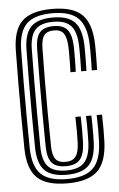

<svg xmlns="http://www.w3.org/2000/svg" viewBox="-56 -849 558 897"><g transform="rotate(-5 222.5 -400.0)"><path d="M224.1 9.2Q125.2 9.2 81.9 -32.7Q38.6 -74.6 37.3 -170.8Q35.9 -254.8 35.7 -331Q35.4 -407.2 35.8 -480.6Q36.2 -554.1 37.3 -629.6Q38.6 -725.6 81.7 -767.2Q124.8 -808.8 222.8 -808.8Q318.2 -808.8 361.8 -767.6Q405.3 -726.4 408.4 -629.6Q408.9 -618.3 408.9 -603.2Q409 -588.2 408.8 -571.4Q408.7 -554.6 408.4 -537.8Q408.1 -521.1 407.6 -506.6H382.6Q383.3 -525.6 383.7 -548.5Q384 -571.4 384 -592.9Q383.9 -614.4 383.4 -629Q380.6 -714.9 343.1 -751.8Q305.7 -788.7 222.8 -788.7Q137.6 -788.7 100.5 -751.7Q63.4 -714.6 62.2 -629.1Q61.2 -551.6 60.8 -474.7Q60.3 -397.8 60.8 -321.9Q61.2 -246 62.2 -171.3Q63.4 -85.4 101 -48.1Q138.7 -10.9 224 -10.9Q308 -10.9 346.1 -48Q384.2 -85.1 387.4 -171.5Q388.3 -197.2 388.4 -230.1Q388.5 -262.9 387.2 -296.7H412.2Q413.3 -266 413.3 -231.2Q413.3 -196.5 412.4 -170.8Q408.9 -74.4 365.1 -32.6Q321.2 9.2 224.1 9.2ZM224 -31Q151.9 -31 120.1 -63.6Q88.4 -96.1 87.2 -171.7Q86.1 -248.2 85.7 -323Q85.3 -397.7 85.7 -473.5Q86.1 -549.3 87.2 -629Q88.3 -704 119.8 -736.3Q151.3 -768.6 222.8 -768.6Q292.5 -768.6 324.1 -736.3Q355.8 -704 358.5 -628.9Q359 -617.8 359 -602.2Q359 -586.6 358.8 -569.4Q358.6 -552.2 358.4 -535.7Q358.2 -519.3 357.7 -506.6H332.7Q333.6 -532.4 333.9 -555.3Q334.1 -578.1 334 -596.7Q334 -615.2 333.5 -627.6Q331.3 -691.9 305.8 -720.2Q280.2 -748.5 222.8 -748.5Q164.2 -748.5 138.7 -720.9Q113.1 -693.3 112.1 -629Q111.1 -553.6 110.7 -478.4Q110.3 -403.2 110.7 -326.7Q111.1 -250.3 112.1 -170.4Q113.1 -105.6 139.3 -78.4Q165.4 -51.1 223.7 -51.1Q283.4 -51.1 309.1 -80Q334.8 -108.8 337.5 -172.9Q338.1 -189 338.3 -209Q338.5 -228.9 338.3 -251.2Q338.1 -273.5 337.3 -296.7H362.3Q363 -276.1 363.3 -253.4Q363.5 -230.8 363.3 -209.4Q363.1 -188.1 362.5 -171.2Q359.6 -95.6 327.1 -63.3Q294.5 -31 224 -31ZM223.7 -71.3Q178.3 -71.3 158.1 -93.9Q137.9 -116.5 137.1 -170.7Q136 -246 135.6 -321.2Q135.2 -396.4 135.6 -473.1Q136 -549.8 137.1 -628.8Q137.9 -682.6 157.7 -705.5Q177.5 -728.3 222.8 -728.3Q266.5 -728.3 286.5 -705Q306.4 -681.7 308.6 -627.9Q309.1 -615.2 309.1 -596.6Q309.1 -578.1 308.9 -555.2Q308.7 -532.4 307.7 -506.6H282.8Q283.7 -532.5 283.9 -555.7Q284.2 -579 284.1 -597.2Q284.1 -615.3 283.6 -626Q282 -668 268.6 -688.1Q255.2 -708.2 222.8 -708.2Q190.4 -708.2 176.5 -690Q162.6 -671.8 162.1 -628.4Q160.9 -551.5 160.4 -476.8Q160 -402.2 160.4 -326.7Q160.9 -251.3 162.1 -171Q162.6 -127.7 176.9 -109.5Q191.2 -91.4 223.7 -91.4Q255.4 -91.4 270.5 -110.1Q285.5 -128.9 287.6 -173.4Q288.5 -194.3 288.5 -229.4Q288.5 -264.5 287.4 -296.7H312.4Q313.4 -265.6 313.5 -231.8Q313.5 -198 312.6 -173.7Q310.2 -118.5 289.7 -94.9Q269.2 -71.3 223.7 -71.3Z"/></g></svg>

Font: Big Shoulders Inline Thin
Style: Regular
Weight: 100
Designer: Patric King
Foundry: XO Type Co
Version: Version 2.002